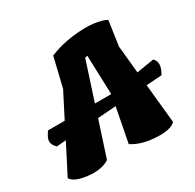

<svg xmlns="http://www.w3.org/2000/svg" viewBox="-162 -931 1128 1110"><g transform="rotate(-30 402.0 -376.0)"><path d="M55 -347H166L250 -511L297 -707Q370 -737 451 -747Q532 -757 589.5 -750Q647 -743 676 -726L652 -562L670 -379L786 -398Q823 -363 782 -295L679 -288L705 -28Q673 6 576 0.5Q479 -5 419 -45L463 -273L341 -264L264 -28Q211 6 123.5 -4Q36 -14 15 -51L115 -246L52 -241Q28 -265 28 -288Q28 -311 55 -347ZM367 -346H476L467 -607L451 -604Z"/></g></svg>

Font: Tillana ExtraBold
Style: Regular
Weight: 800
Designer: Lipi Raval (Devanagari, Latin), Jonny Pinhorn (Latin)
Foundry: Indian Type Foundry
Version: Version 2.003;PS 1.0;hotconv 1.0.79;makeotf.lib2.5.61930; tt